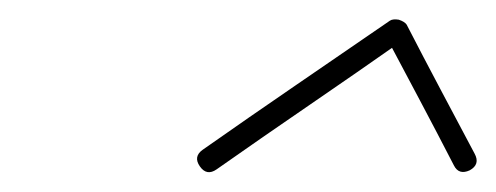

<svg xmlns="http://www.w3.org/2000/svg" viewBox="-20 -572 504 195"><path d="M200 -400Q190 -393 183 -403Q176 -413 186 -420Q233 -453 280.5 -485.5Q328 -518 376 -551Q379 -553 385 -552Q391 -550 393 -547Q410 -514 427.5 -481Q445 -448 462 -416Q462 -416 462 -416Q462 -416 462 -416Q468 -405 457 -399Q446 -394 441 -404Q424 -437 406.5 -470Q389 -503 372 -535Q371 -537 374 -537Q377 -537 381 -536Q385 -535 388 -533.5Q391 -532 389 -531Q342 -498 294.5 -465.5Q247 -433 200 -400Q200 -400 200 -400Q200 -400 200 -400Z"/></svg>

Font: FRB American Cursive Light
Style: Italic
Weight: 300
Italic angle: -25°
Version: Version 2.0;Modular Font Editor K font №1